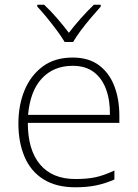

<svg xmlns="http://www.w3.org/2000/svg" viewBox="-20 -784 585 814"><path d="M288 -540Q356 -540 399.5 -507.5Q443 -475 464.5 -419.5Q486 -364 486 -294V-263H98Q98 -148 150 -86.5Q202 -25 300 -25Q349 -25 384.5 -32.5Q420 -40 465 -61V-23Q426 -6 387.5 2Q349 10 299 10Q218 10 164 -24Q110 -58 84 -119.5Q58 -181 58 -260Q58 -338 84 -401Q110 -464 161 -502Q212 -540 288 -540ZM288 -505Q208 -505 158 -452Q108 -399 99 -297H446Q447 -359 429.5 -406Q412 -453 377 -479Q342 -505 288 -505ZM254 -606Q242 -627 221.5 -654.5Q201 -682 179 -709Q157 -736 138 -756V-764H167Q195 -738 222.5 -706Q250 -674 272 -645Q294 -674 322.5 -706Q351 -738 378 -764H407V-756Q389 -736 366 -709Q343 -682 322.5 -654.5Q302 -627 290 -606Z"/></svg>

Font: Noto Sans Hebrew ExtraLight
Style: Regular
Weight: 250
Designer: Monotype Design Team
Foundry: Monotype Imaging Inc.
Version: Version 2.003